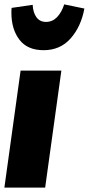

<svg xmlns="http://www.w3.org/2000/svg" viewBox="-23 -856 405 876"><path d="M257 -534 183 0H-3L71 -534ZM29 -798Q29 -813 30 -820L126 -834Q128 -798 143.5 -777Q159 -756 187 -756Q216 -756 237 -777.5Q258 -799 270 -836L362 -817Q347 -735 299.5 -681Q252 -627 176 -627Q102 -627 65.5 -675Q29 -723 29 -798Z"/></svg>

Font: Fira Sans Condensed Black
Style: Italic
Weight: 900
Width: 3
Italic angle: -8°
Designer: Carrois Corporate & Edenspiekermann AG
Foundry: Carrois Corporate GbR & Edenspiekermann AG
Version: Version 4.203